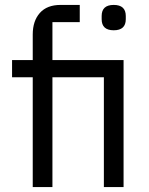

<svg xmlns="http://www.w3.org/2000/svg" viewBox="-20 -760 607 780"><path d="M113 0V-446H29V-516H113V-620Q113 -675 142 -707.5Q171 -740 226 -740H304V-670H193V-516H482V0H402V-446H193V0ZM393 -682V-695Q393 -740 442 -740Q491 -740 491 -695V-682Q491 -637 442 -637Q393 -637 393 -682Z"/></svg>

Font: Anuphan
Style: Regular
Weight: 400
Designer: Mike Abbink, Paul van der Laan, Pieter van Rosmalen, Mint Tantisuwanna
Foundry: Bold Monday; Cadson Demak
Version: Version 3.002;hotconv 1.0.109;makeotfexe 2.5.65596